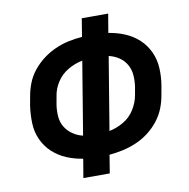

<svg xmlns="http://www.w3.org/2000/svg" viewBox="-82 -815 883 895"><g transform="rotate(-10 360.0 -367.5)"><path d="M241 0H366L380 -86Q413 -89 445 -96Q477 -103 508.5 -116.5Q540 -130 567.5 -151Q595 -172 616.5 -199.5Q638 -227 650 -258Q662 -289 667 -321L674 -360Q681 -401 679 -442.5Q677 -484 660.5 -520Q644 -556 615.5 -582.5Q587 -609 550 -624.5Q513 -640 473 -646L488 -735H363L349 -649Q317 -647 284.5 -640Q252 -633 220.5 -619Q189 -605 161.5 -584Q134 -563 112.5 -536Q91 -509 79 -477.5Q67 -446 62 -414L55 -376Q49 -334 50.5 -292.5Q52 -251 68.5 -215Q85 -179 113.5 -152.5Q142 -126 179 -110.5Q216 -95 256 -89ZM274 -195Q248 -201 226 -216Q204 -231 190.5 -253.5Q177 -276 175 -303.5Q173 -331 177 -358L184 -397Q189 -432 209.5 -463.5Q230 -495 262.5 -514Q295 -533 331 -540ZM399 -195 456 -540Q482 -534 504 -519.5Q526 -505 539 -482Q552 -459 554 -432Q556 -405 552 -377L545 -338Q539 -304 519 -272Q499 -240 466.5 -221Q434 -202 399 -195Z"/></g></svg>

Font: Iosevka Sparkle
Style: Bold Italic
Weight: 700
Italic angle: -9°
Designer: Belleve Invis
Foundry: Belleve Invis
Version: Version 4.5.0; ttfautohint (v1.8.3)